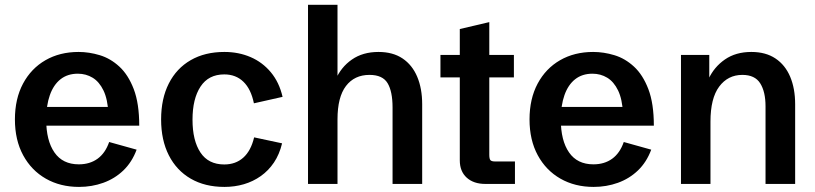

<svg xmlns="http://www.w3.org/2000/svg" viewBox="-20 -752 3334 785"><path d="M303.2 12.2Q226.6 12.2 167.5 -21.5Q108.4 -55.2 74.7 -117.2Q41 -179.2 41 -263.7Q41 -348.1 74.2 -410.2Q107.4 -472.2 166 -505.9Q224.6 -539.6 301.3 -539.6Q344.2 -539.6 387.9 -526.4Q431.6 -513.2 468 -479.7Q504.4 -446.3 526.9 -387.5Q549.3 -328.6 549.3 -238.3H118.7V-314.9H441.9L423.3 -287.1Q420.4 -346.2 403.1 -382.1Q385.7 -418 358.6 -434.3Q331.5 -450.7 298.3 -450.7Q256.3 -450.7 227.5 -428Q198.7 -405.3 183.8 -363Q168.9 -320.8 168.9 -263.2Q168.9 -177.2 202.6 -128.7Q236.3 -80.1 302.2 -80.1Q347.2 -80.1 378.9 -103Q410.6 -126 426.3 -171.4L538.6 -140.1Q519.5 -88.9 484.4 -55.2Q449.2 -21.5 402.3 -4.6Q355.5 12.2 303.2 12.2Z M897.9 12.2Q817.9 12.2 759.8 -21.5Q701.7 -55.2 670.2 -117.2Q638.7 -179.2 638.7 -263.7Q638.7 -348.6 670.2 -410.6Q701.7 -472.7 759.8 -506.1Q817.9 -539.6 897.5 -539.6Q955.6 -539.6 1004.4 -518.6Q1053.2 -497.6 1087.4 -456.5Q1121.6 -415.5 1135.3 -356L1018.1 -329.6Q1006.3 -387.7 975.3 -417.7Q944.3 -447.8 897 -447.8Q832.5 -447.8 799.8 -397.9Q767.1 -348.1 767.1 -262.7Q767.1 -177.2 799.6 -128.4Q832 -79.6 897 -79.6Q943.4 -79.6 974.6 -107.4Q1005.9 -135.3 1019 -190.4L1133.3 -166Q1122.6 -121.1 1100.1 -87.6Q1077.6 -54.2 1046.1 -32Q1014.6 -9.8 977.1 1.2Q939.5 12.2 897.9 12.2Z M1239.3 0V-732.4H1359.9V-403.3L1351.6 -425.3Q1374 -477.5 1418.7 -508.5Q1463.4 -539.6 1527.3 -539.6Q1586.4 -539.6 1626 -512.9Q1665.5 -486.3 1685.8 -438.2Q1706.1 -390.1 1706.1 -325.7V0H1585V-312.5Q1585 -377.9 1564.7 -411.9Q1544.4 -445.8 1490.7 -445.8Q1429.2 -445.8 1394.5 -400.4Q1359.9 -355 1359.9 -264.2V0Z M1964.4 0Q1916.5 0 1888.2 -25.6Q1859.9 -51.3 1859.9 -96.2V-435.5H1780.8V-527.3H1859.9V-633.3L1980.5 -661.6V-527.3H2081.1V-435.5H1980.5V-119.1Q1980.5 -102.5 1985.1 -97.2Q1989.7 -91.8 2004.9 -91.8H2085.4V0Z M2407.2 12.2Q2330.6 12.2 2271.5 -21.5Q2212.4 -55.2 2178.7 -117.2Q2145 -179.2 2145 -263.7Q2145 -348.1 2178.2 -410.2Q2211.4 -472.2 2270 -505.9Q2328.6 -539.6 2405.3 -539.6Q2448.2 -539.6 2491.9 -526.4Q2535.6 -513.2 2572 -479.7Q2608.4 -446.3 2630.9 -387.5Q2653.3 -328.6 2653.3 -238.3H2222.7V-314.9H2545.9L2527.3 -287.1Q2524.4 -346.2 2507.1 -382.1Q2489.7 -418 2462.6 -434.3Q2435.5 -450.7 2402.3 -450.7Q2360.4 -450.7 2331.5 -428Q2302.7 -405.3 2287.8 -363Q2272.9 -320.8 2272.9 -263.2Q2272.9 -177.2 2306.6 -128.7Q2340.3 -80.1 2406.2 -80.1Q2451.2 -80.1 2482.9 -103Q2514.6 -126 2530.3 -171.4L2642.6 -140.1Q2623.5 -88.9 2588.4 -55.2Q2553.2 -21.5 2506.3 -4.6Q2459.5 12.2 2407.2 12.2Z M2764.2 0V-527.3H2879.9V-406.7L2876.5 -428.2Q2899.4 -478 2943.8 -508.8Q2988.3 -539.6 3051.8 -539.6Q3110.8 -539.6 3150.6 -512.9Q3190.4 -486.3 3210.7 -438.2Q3231 -390.1 3231 -325.7V0H3109.9V-317.4Q3109.9 -377 3088.1 -411.4Q3066.4 -445.8 3015.1 -445.8Q2956.1 -445.8 2920.4 -397.9Q2884.8 -350.1 2884.8 -254.9V0Z"/></svg>

Font: Schibsted Grotesk SemiBold
Style: Regular
Weight: 600
Designer: Bakken & Baeck AS, Henrik Kongsvoll
Foundry: Schibsted ASA
Version: Version 1.100;gftools[0.9.25]